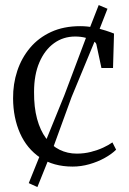

<svg xmlns="http://www.w3.org/2000/svg" viewBox="-20 -664 524 778"><path d="M274.5 11Q196.5 11 142.8 -25.2Q89 -61.5 61.2 -124Q33.5 -186.5 33 -265Q32.5 -324 50 -376.8Q67.5 -429.5 101.8 -470.2Q136 -511 187 -534.5Q238 -558 305 -558Q333.5 -558 360.2 -552.5Q387 -547 408.5 -540Q430 -533 442 -528L438 -388.5H391L370.5 -484.5Q369 -491.5 357.2 -498.8Q345.5 -506 326.5 -511Q307.5 -516 284.5 -516Q236.5 -516 199 -489Q161.5 -462 139.8 -411.8Q118 -361.5 118 -291.5Q117.5 -229.5 130.2 -182.5Q143 -135.5 166.2 -104.2Q189.5 -73 221.5 -57.2Q253.5 -41.5 291 -41.5Q321 -41.5 348.5 -48.5Q376 -55.5 398.5 -66Q421 -76.5 435.5 -87L450.5 -57.5Q432.5 -39.5 404 -23.8Q375.5 -8 341.8 1.5Q308 11 274.5 11ZM131.5 94 96.5 78 156 -69.5 241 -278.5 336 -531 380 -643.5 415.5 -628.5 372 -517 270 -270.5 192 -56.5Z"/></svg>

Font: Merriweather 48pt Light
Style: Regular
Weight: 300
Version: Version 2.100